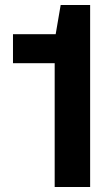

<svg xmlns="http://www.w3.org/2000/svg" viewBox="-20 -749 441 769"><path d="M199 0V-496H32V-612H203L223 -729H341V0Z"/></svg>

Font: Hubot Sans Condensed ExtraLight SemiBold
Style: Regular
Weight: 600
Version: Version 2.000